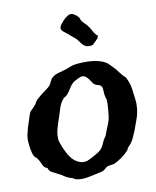

<svg xmlns="http://www.w3.org/2000/svg" viewBox="-89 -851 771 947"><g transform="rotate(-10 296.5 -377.0)"><path d="M544.9 -425.8Q554.7 -406.2 559.6 -389.6Q564.5 -373 567.4 -344.7Q569.3 -325.2 571.8 -310.1Q574.2 -294.9 572.3 -272.5Q571.3 -256.8 567.4 -239.7Q563.5 -222.7 557.6 -208Q548.8 -181.6 541 -162.1Q533.2 -142.6 522.5 -120.1Q515.6 -107.4 508.8 -99.6Q502 -91.8 494.1 -83Q492.2 -80.1 490.7 -76.2Q489.3 -72.3 486.3 -69.3Q473.6 -54.7 451.7 -39.1Q429.7 -23.4 411.1 -16.6Q404.3 -14.6 397 -14.2Q389.6 -13.7 381.8 -11.7Q372.1 -7.8 365.2 -0.5Q358.4 6.8 347.7 9.8Q341.8 11.7 333.5 13.2Q325.2 14.6 317.4 16.6Q297.9 21.5 269 26.4Q240.2 31.2 215.8 25.4Q211.9 24.4 208 21.5Q204.1 18.6 199.2 16.6Q194.3 14.6 189.5 13.7Q184.6 12.7 180.7 10.7Q168 5.9 156.2 -2.9Q144.5 -11.7 131.8 -16.6Q118.2 -24.4 104.5 -30.8Q90.8 -37.1 85.9 -53.7Q69.3 -58.6 62.5 -76.2Q55.7 -93.8 45.9 -107.4Q43 -112.3 37.6 -115.7Q32.2 -119.1 30.3 -124Q23.4 -134.8 19.5 -158.7Q15.6 -182.6 14.6 -199.2Q13.7 -216.8 17.1 -232.9Q20.5 -249 24.9 -264.6Q29.3 -280.3 34.7 -294.9Q40 -309.6 43.9 -323.2Q47.9 -339.8 58.6 -349.6Q69.3 -359.4 79.1 -371.1Q83 -375 85 -379.9Q86.9 -384.8 90.8 -389.6Q98.6 -399.4 108.4 -406.7Q118.2 -414.1 127 -421.9Q136.7 -429.7 147.5 -437Q158.2 -444.3 165 -452.1Q172.9 -462.9 177.2 -473.6Q181.6 -484.4 191.4 -492.2Q202.1 -501 215.3 -504.9Q228.5 -508.8 246.1 -513.7Q262.7 -517.6 278.8 -524.9Q294.9 -532.2 313.5 -534.2Q331.1 -536.1 351.6 -536.6Q372.1 -537.1 392.1 -535.2Q412.1 -533.2 430.2 -528.3Q448.2 -523.4 461.9 -514.6Q468.8 -510.7 476.1 -502.9Q483.4 -495.1 490.2 -488.3Q505.9 -472.7 517.1 -456.5Q528.3 -440.4 544.9 -425.8ZM332 -469.7Q328.1 -469.7 320.8 -466.8Q313.5 -463.9 306.2 -460.4Q298.8 -457 293 -453.1Q287.1 -449.2 284.2 -447.3Q272.5 -436.5 263.2 -420.4Q253.9 -404.3 242.2 -391.6Q237.3 -386.7 231.9 -384.3Q226.6 -381.8 223.6 -377.9Q207 -359.4 199.7 -335Q192.4 -310.5 184.6 -288.1Q175.8 -264.6 168 -235.4Q160.2 -206.1 163.1 -179.7Q164.1 -173.8 167.5 -164.6Q170.9 -155.3 173.8 -147.5Q177.7 -138.7 181.2 -130.4Q184.6 -122.1 188.5 -115.2Q194.3 -103.5 203.6 -90.3Q212.9 -77.1 225.1 -67.9Q237.3 -58.6 252.4 -54.2Q267.6 -49.8 285.2 -54.7Q295.9 -58.6 311.5 -66.9Q327.1 -75.2 339.8 -83Q358.4 -94.7 366.2 -106.9Q374 -119.1 381.8 -138.7Q383.8 -143.6 387.2 -147.9Q390.6 -152.3 393.6 -157.2Q399.4 -168 403.3 -180.7Q407.2 -193.4 413.1 -205.1Q424.8 -231.4 427.7 -255.9Q430.7 -280.3 432.6 -314.5Q433.6 -333 430.2 -341.8Q426.8 -350.6 424.8 -366.2Q423.8 -377 423.8 -386.2Q423.8 -395.5 419.9 -402.3Q415 -411.1 401.9 -414.1Q388.7 -417 380.9 -424.8Q373 -437.5 364.3 -449.2Q355.5 -460.9 342.8 -468.8Q337.9 -467.8 335.9 -468.8Q334 -469.7 332 -469.7ZM412.1 -613.3Q393.6 -608.4 382.3 -611.8Q371.1 -615.2 363.8 -622.6Q356.4 -629.9 350.6 -638.7Q344.7 -647.5 337.9 -655.3Q328.1 -664.1 320.3 -669.9Q312.5 -675.8 301.8 -686.5Q296.9 -690.4 290.5 -694.8Q284.2 -699.2 278.8 -704.1Q273.4 -709 270.5 -714.4Q267.6 -719.7 269.5 -725.6Q271.5 -732.4 277.3 -740.7Q283.2 -749 290.5 -756.8Q297.9 -764.6 305.7 -770.5Q313.5 -776.4 319.3 -779.3Q333 -785.2 346.2 -777.3Q359.4 -769.5 366.2 -760.7Q371.1 -755.9 372.6 -749Q374 -742.2 378.9 -737.3Q386.7 -726.6 392.1 -722.7Q397.5 -718.8 405.3 -708Q416 -693.4 423.3 -678.7Q430.7 -664.1 444.3 -653.3Q442.4 -642.6 431.2 -632.3Q419.9 -622.1 412.1 -613.3Z"/></g></svg>

Font: Trade Winds
Style: Regular
Weight: 400
Designer: Squid
Foundry: Font Diner, Inc DBA Sideshow
Version: Version 1.000